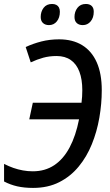

<svg xmlns="http://www.w3.org/2000/svg" viewBox="-23 -919 546 949"><path d="M140.6 9.8Q96.7 9.8 62.3 2Q27.8 -5.9 -2.9 -22V-108.9Q20 -97.2 43 -89.1Q65.9 -81.1 90.1 -76.7Q114.3 -72.3 139.2 -72.3Q199.7 -72.3 245.1 -102.5Q290.5 -132.8 321 -190.2Q351.6 -247.6 367.7 -329.1H121.6L139.2 -411.1H379.9Q381.8 -425.8 382.8 -441.4Q383.8 -457 383.8 -473.1Q383.8 -526.4 369.6 -564.2Q355.5 -602.1 327.1 -622.1Q298.8 -642.1 256.8 -642.1Q221.2 -642.1 190.9 -633.8Q160.6 -625.5 128.9 -610.8L104 -686.5Q139.2 -703.1 180.9 -713.9Q222.7 -724.6 269 -724.6Q335.9 -724.6 383.1 -695.8Q430.2 -667 455.1 -611.1Q480 -555.2 480 -473.1Q480 -405.8 468 -336.9Q456.1 -268.1 430.9 -206.1Q405.8 -144 365.7 -95.5Q325.7 -46.9 269.8 -18.6Q213.9 9.8 140.6 9.8ZM386.2 -794.9Q367.2 -794.9 356.2 -805.2Q345.2 -815.4 345.2 -835.4Q345.2 -861.3 359.9 -880.4Q374.5 -899.4 401.4 -899.4Q419.9 -899.4 430.2 -889.6Q440.4 -879.9 440.4 -860.8Q440.4 -831.5 425 -813.2Q409.7 -794.9 386.2 -794.9ZM219.2 -794.9Q200.7 -794.9 189.5 -805.2Q178.2 -815.4 178.2 -835.4Q178.2 -861.3 192.6 -880.4Q207 -899.4 234.4 -899.4Q246.6 -899.4 255.1 -895Q263.7 -890.6 268.3 -882.1Q272.9 -873.5 272.9 -860.8Q272.9 -831.5 257.8 -813.2Q242.7 -794.9 219.2 -794.9Z"/></svg>

Font: Open Sans SemiCondensed Medium
Style: Italic
Weight: 500
Width: 4
Italic angle: -12°
Designer: Monotype Design Team
Foundry: Monotype Imaging Inc.
Version: Version 3.000